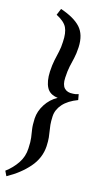

<svg xmlns="http://www.w3.org/2000/svg" viewBox="-142 -828 563 1030"><g transform="rotate(10 140.0 -313.5)"><path d="M279.3 -315.4Q225.1 -300.3 194.8 -271.7Q164.6 -243.2 159.2 -206.1Q155.3 -177.2 155.5 -158.7Q155.8 -140.1 157.2 -124.5Q158.7 -108.9 158.9 -90.1Q159.2 -71.3 155.3 -42Q145.5 23.9 95.2 72.5Q44.9 121.1 -29.3 153.8L-40 125.5Q-1 101.6 27.3 66.7Q55.7 31.7 61.5 -14.2Q66.9 -50.8 65.7 -73.2Q64.5 -95.7 63 -118.2Q61.5 -140.6 66.4 -177.7Q72.3 -218.3 99.9 -254.2Q127.4 -290 168.9 -308.1Q124.5 -317.4 110.4 -351.3Q96.2 -385.3 103.5 -439.9Q108.9 -477.1 116.9 -503.4Q125 -529.8 132.8 -553.7Q140.6 -577.6 144.5 -608.4Q152.3 -658.7 141.1 -688.5Q129.9 -718.3 85.9 -746.1L104 -780.8Q178.2 -748.5 210 -706.8Q241.7 -665 232.4 -595.2Q227.1 -558.1 219 -533.9Q210.9 -509.8 203.1 -485.1Q195.3 -460.4 189.9 -421.9Q184.1 -382.3 199 -363.3Q213.9 -344.2 246.1 -344.2Q258.3 -344.2 260.3 -344.2Q262.2 -344.2 276.4 -347.2Z"/></g></svg>

Font: Gentium Book Plus
Style: Italic
Weight: 400
Italic angle: -8°
Designer: Victor Gaultney, Annie Olsen, Iska Routamaa, Becca Hirsbrunner
Foundry: SIL International
Version: Version 6.101